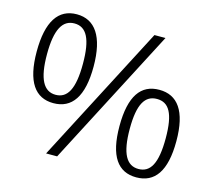

<svg xmlns="http://www.w3.org/2000/svg" viewBox="-103 -838 1085 975"><g transform="rotate(15 439.5 -350.5)"><path d="M593 -712 217 11H275L651 -712ZM690 -402C753 -402 784 -351 784 -220C784 -87 752 -34 690 -34C628 -34 595 -89 595 -220C595 -351 628 -402 690 -402ZM690 -450C593 -450 541 -378 541 -220C541 -61 594 10 690 10C787 10 840 -62 840 -220C840 -379 785 -450 690 -450ZM186 -664C249 -664 280 -608 280 -477C280 -344 248 -289 186 -289C124 -289 91 -346 91 -477C91 -608 124 -664 186 -664ZM186 -712C89 -712 37 -635 37 -477C37 -318 90 -245 186 -245C283 -245 336 -319 336 -477C336 -636 281 -712 186 -712Z"/></g></svg>

Font: Mint Spirit
Style: Regular
Weight: 400
Designer: HARENDAL Hirwen
Foundry: Arkandis Digital Foundry.
Version: Version 1.004;FFEdit